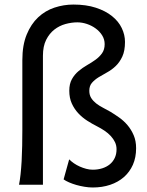

<svg xmlns="http://www.w3.org/2000/svg" viewBox="-20 -811 644 843"><path d="M372.1 -412.6Q372.1 -393.6 380.6 -380.4Q389.2 -367.2 402.3 -356.9Q415.5 -346.7 432.1 -338.1Q448.7 -329.6 464.8 -320.3Q483.4 -309.1 503.4 -294.9Q523.4 -280.8 539.8 -261.5Q556.2 -242.2 566.9 -217.3Q577.6 -192.4 577.6 -160.2Q577.6 -119.6 563.5 -87.6Q549.3 -55.7 523.9 -33.4Q498.5 -11.2 463.6 0.5Q428.7 12.2 387.2 12.2Q369.6 12.2 350.8 9Q332 5.9 314.9 1Q297.9 -3.9 283.2 -10.3Q268.6 -16.6 259.3 -23.4L283.7 -111.3Q292.5 -102.5 304.4 -94.2Q316.4 -85.9 330.1 -79.8Q343.8 -73.7 358.4 -69.8Q373 -65.9 387.2 -65.9Q409.7 -65.9 429 -72Q448.2 -78.1 462.2 -89.6Q476.1 -101.1 483.9 -117.7Q491.7 -134.3 491.7 -155.8Q491.7 -172.4 484.9 -186.8Q478 -201.2 466.3 -213.9Q454.6 -226.6 439 -237.1Q423.3 -247.6 406.2 -256.3Q384.8 -267.1 363 -281Q341.3 -294.9 323.7 -313.7Q306.2 -332.5 295.2 -356.7Q284.2 -380.9 284.2 -412.6Q284.2 -442.9 295.7 -463.4Q307.1 -483.9 324.5 -498.5Q341.8 -513.2 361.8 -524.7Q381.8 -536.1 399.2 -548.6Q416.5 -561 428 -577.1Q439.5 -593.3 439.5 -617.2Q439.5 -638.2 428.5 -655.8Q417.5 -673.3 400.1 -686Q382.8 -698.7 361.6 -705.8Q340.3 -712.9 319.8 -712.9Q294.4 -712.9 267.6 -705.6Q240.7 -698.2 218.8 -681.2Q196.8 -664.1 182.6 -636Q168.5 -607.9 168.5 -566.4V0H63.5Q67.4 -19 70.3 -45.9Q73.2 -72.8 75 -104.2Q76.7 -135.7 77.4 -170.7Q78.1 -205.6 78.1 -241.2V-546.9Q78.1 -612.8 97.2 -659.2Q116.2 -705.6 147.5 -734.9Q178.7 -764.2 219.2 -777.6Q259.8 -791 302.2 -791Q358.4 -791 400.9 -777.1Q443.4 -763.2 471.9 -740.2Q500.5 -717.3 514.6 -687.7Q528.8 -658.2 528.8 -627Q528.8 -587.9 517.1 -562.7Q505.4 -537.6 488 -521Q470.7 -504.4 450.4 -493.4Q430.2 -482.4 412.8 -471.7Q395.5 -460.9 383.8 -447.5Q372.1 -434.1 372.1 -412.6Z"/></svg>

Font: Andika Viet
Style: Regular
Weight: 400
Designer: Victor Gaultney, Annie Olsen, Julie Remington, Don Collingsworth, Eric Hays, Becca Hirsbrunner
Foundry: SIL International
Version: Version 5.000